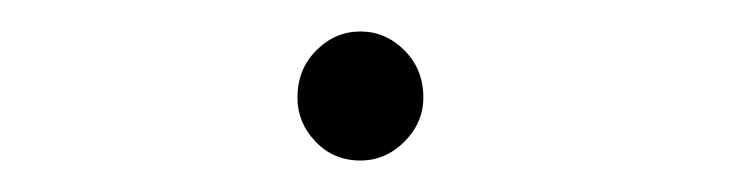

<svg xmlns="http://www.w3.org/2000/svg" viewBox="-20 -392 478 122"><path d="M209 -290Q192 -290 180.5 -302Q169 -314 169 -330Q169 -348 181 -360Q193 -372 209 -372Q225 -372 237 -360Q249 -348 249 -330Q249 -314 237 -302Q225 -290 209 -290Z"/></svg>

Font: Inconsolata SemiCondensed Light
Style: Regular
Weight: 300
Width: 4
Monospace: yes
Designer: Raph Levien, Cyreal, Brenton Simpson
Foundry: Raph Levien, Cyreal, Google
Version: Version 3.100; ttfautohint (v1.8.4.7-5d5b)